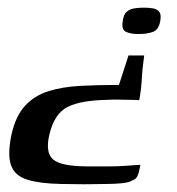

<svg xmlns="http://www.w3.org/2000/svg" viewBox="-20 -393 464 502"><path d="M316 -248H357Q356 -239 354 -223.5Q352 -208 351 -190Q350 -172 348 -156Q346 -140 344 -131Q334 -132 319.5 -132Q305 -132 290 -132.5Q275 -133 263 -132Q192 -131 157 -113.5Q122 -96 109 -41Q98 6 119 24Q140 42 209 42H268Q278 42 291 41.5Q304 41 316 40Q328 39 336.5 38.5Q345 38 347 38Q346 41 344.5 50.5Q343 60 339 68Q335 76 327 78Q319 84 299.5 86Q280 88 259 88Q244 88 222 88.5Q200 89 178.5 88.5Q157 88 140 88Q85 87 52 77Q19 67 9 39.5Q-1 12 10 -41Q21 -90 45.5 -116.5Q70 -143 106.5 -154.5Q143 -166 190 -168.5Q237 -171 291 -171ZM399 -338Q395 -315 379.5 -309.5Q364 -304 342 -304Q321 -304 309 -310Q297 -316 301 -338Q303 -355 311 -362Q319 -369 330.5 -371Q342 -373 356 -373Q370 -373 380.5 -371Q391 -369 396.5 -362Q402 -355 399 -338Z"/></svg>

Font: Genos Thin Medium
Style: Italic
Weight: 500
Italic angle: -8°
Version: Version 1.010